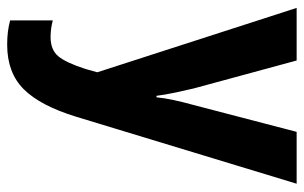

<svg xmlns="http://www.w3.org/2000/svg" viewBox="-172 -414 827 522"><g transform="rotate(90 241.0 -153.5)"><path d="M2 -547H145L221 -267Q227 -242 232.5 -215.5Q238 -189 241 -166H245Q247 -187 252.5 -212.5Q258 -238 266 -267L339 -547H480L298 52Q268 150 223 195Q178 240 102 240Q83 240 67 238Q51 236 36 232V116Q59 122 81 122Q116 122 133.5 101Q151 80 168 27L177 -5Z"/></g></svg>

Font: Noto Sans Myanmar UI Condensed
Style: Bold
Weight: 700
Width: 3
Designer: Monotype Design Team
Foundry: Monotype Imaging Inc.
Version: Version 2.103; ttfautohint (v1.8.4.7-5d5b)